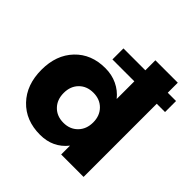

<svg xmlns="http://www.w3.org/2000/svg" viewBox="-193 -903 1071 1071"><g transform="rotate(45 343.0 -367.5)"><path d="M678.2 -663.1V-576.2H612.8V1H436V-68.8Q376 6.8 274.9 6.8Q161.6 6.8 92.8 -65.2Q23.9 -137.2 23.9 -255.9Q23.9 -372.1 91.6 -443.1Q159.2 -514.2 270 -514.2Q321.3 -514.2 363.8 -494.1Q406.2 -474.1 436 -437V-576.2H263.2V-663.1H436V-742.2H612.8V-663.1ZM319.8 -132.8Q371.1 -132.8 403.6 -166Q436 -199.2 436 -252Q436 -304.2 403.6 -337.2Q371.1 -370.1 319.8 -370.1Q267.6 -370.1 235.4 -337.4Q203.1 -304.7 203.1 -252Q203.1 -198.7 235.4 -165.8Q267.6 -132.8 319.8 -132.8Z"/></g></svg>

Font: Montserrat-Arabic
Style: Bold
Weight: 700
Designer: Mohamed Gaber
Foundry: Kief Type Foundry
Version: Version 5.008;PS 005.008;hotconv 1.0.88;makeotf.lib2.5.64775